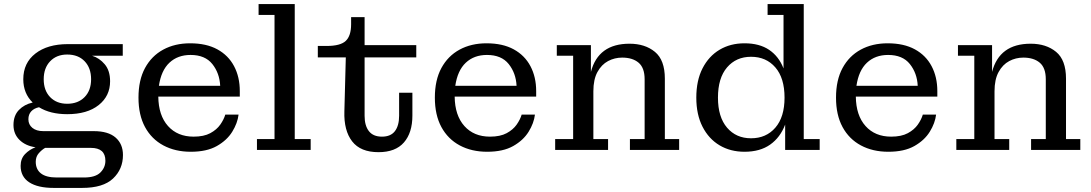

<svg xmlns="http://www.w3.org/2000/svg" viewBox="-20 -734 5342 940"><path d="M243 186Q165 186 123 158.5Q81 131 81 78Q81 43 102.5 20.5Q124 -2 154 -13Q105 -20 75.5 -49Q46 -78 46 -122Q46 -168 72.5 -195.5Q99 -223 140 -232Q94 -277 94 -346Q94 -426 153.5 -472Q213 -518 312 -518H581V-461H431Q467 -450 493 -419Q519 -388 519 -336Q519 -264 463 -219.5Q407 -175 309 -175Q226 -175 171 -209Q147 -204 133 -189Q119 -174 119 -150Q119 -124 138.5 -108Q158 -92 192 -92H439Q510 -92 546 -60.5Q582 -29 582 25Q582 94 533.5 140Q485 186 382 186ZM309 -226Q362 -226 394 -258.5Q426 -291 426 -346Q426 -401 394.5 -434Q363 -467 309 -467Q257 -467 225.5 -434Q194 -401 194 -346Q194 -291 225.5 -258.5Q257 -226 309 -226ZM258 135H391Q447 135 471.5 110.5Q496 86 496 53Q496 -10 425 -10H201Q185 -1 170 16Q155 33 155 58Q155 95 180.5 115Q206 135 258 135Z M914 9Q838 9 780 -22Q722 -53 690 -112Q658 -171 658 -256Q658 -342 690 -401Q722 -460 779 -491Q836 -522 911 -522Q990 -522 1044 -492.5Q1098 -463 1126 -410Q1154 -357 1154 -288V-261H755Q756 -169 802.5 -117Q849 -65 928 -65Q978 -65 1009.5 -82Q1041 -99 1058.5 -124Q1076 -149 1083 -173H1148Q1143 -131 1117 -89Q1091 -47 1041.5 -19Q992 9 914 9ZM1058 -314Q1055 -376 1019.5 -420.5Q984 -465 913 -465Q850 -465 809.5 -427Q769 -389 758 -314Z M1238 0V-53H1324V-661H1246V-714H1423V-53H1501V0Z M1833 11Q1745 11 1704 -42Q1663 -95 1666 -189L1673 -453H1536V-509H1579Q1647 -509 1673 -534Q1699 -559 1699 -615V-650H1765V-513H2018V-453H1765V-167Q1765 -119 1786 -92Q1807 -65 1850 -65Q1893 -65 1913.5 -92Q1934 -119 1934 -167V-280H1999V-168Q1999 -84 1957.5 -36.5Q1916 11 1833 11Z M2365 9Q2289 9 2231 -22Q2173 -53 2141 -112Q2109 -171 2109 -256Q2109 -342 2141 -401Q2173 -460 2230 -491Q2287 -522 2362 -522Q2441 -522 2495 -492.5Q2549 -463 2577 -410Q2605 -357 2605 -288V-261H2206Q2207 -169 2253.5 -117Q2300 -65 2379 -65Q2429 -65 2460.5 -82Q2492 -99 2509.5 -124Q2527 -149 2534 -173H2599Q2594 -131 2568 -89Q2542 -47 2492.5 -19Q2443 9 2365 9ZM2509 -314Q2506 -376 2470.5 -420.5Q2435 -465 2364 -465Q2301 -465 2260.5 -427Q2220 -389 2209 -314Z M2698 0V-53H2786V-461H2706V-513H2873V-382Q2909 -520 3062 -520Q3138 -520 3186.5 -480Q3235 -440 3235 -349V-53H3305V0H3064V-53H3136V-346Q3136 -402 3106.5 -427Q3077 -452 3026 -452Q2989 -452 2957 -435Q2925 -418 2905 -381.5Q2885 -345 2885 -287V-53H2957V0Z M3625 9Q3556 9 3503 -22.5Q3450 -54 3419.5 -113.5Q3389 -173 3389 -256Q3389 -340 3419.5 -399.5Q3450 -459 3503 -490.5Q3556 -522 3625 -522Q3698 -522 3745.5 -490Q3793 -458 3816 -399V-661H3738V-714H3915V-53H3993V0H3824V-124Q3800 -61 3750.5 -26Q3701 9 3625 9ZM3657 -57Q3731 -57 3776 -109Q3821 -161 3821 -256Q3821 -352 3776 -404Q3731 -456 3657 -456Q3584 -456 3539.5 -404Q3495 -352 3495 -256Q3495 -161 3539.5 -109Q3584 -57 3657 -57Z M4329 9Q4253 9 4195 -22Q4137 -53 4105 -112Q4073 -171 4073 -256Q4073 -342 4105 -401Q4137 -460 4194 -491Q4251 -522 4326 -522Q4405 -522 4459 -492.5Q4513 -463 4541 -410Q4569 -357 4569 -288V-261H4170Q4171 -169 4217.5 -117Q4264 -65 4343 -65Q4393 -65 4424.5 -82Q4456 -99 4473.5 -124Q4491 -149 4498 -173H4563Q4558 -131 4532 -89Q4506 -47 4456.5 -19Q4407 9 4329 9ZM4473 -314Q4470 -376 4434.5 -420.5Q4399 -465 4328 -465Q4265 -465 4224.5 -427Q4184 -389 4173 -314Z M4662 0V-53H4750V-461H4670V-513H4837V-382Q4873 -520 5026 -520Q5102 -520 5150.5 -480Q5199 -440 5199 -349V-53H5269V0H5028V-53H5100V-346Q5100 -402 5070.5 -427Q5041 -452 4990 -452Q4953 -452 4921 -435Q4889 -418 4869 -381.5Q4849 -345 4849 -287V-53H4921V0Z"/></svg>

Font: Montagu Slab 16pt
Style: Regular
Weight: 400
Designer: Florian Karsten
Foundry: Florian Karsten
Version: Version 1.000; ttfautohint (v1.8.3)